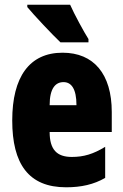

<svg xmlns="http://www.w3.org/2000/svg" viewBox="-20 -786 522 816"><path d="M278 -766H96V-756C122 -724 205 -636 237 -606H356V-620C338 -648 295 -727 278 -766ZM246 -562C105 -562 32 -459 32 -274C32 -90 101 10 261 10C325 10 379 -2 427 -30V-162C376 -131 336 -119 285 -119C221 -119 191 -151 191 -225H455V-310C455 -472 378 -562 246 -562ZM250 -437C283 -437 305 -409 305 -339H191C191 -411 216 -437 250 -437Z"/></svg>

Font: Noto Sans Oriya ExtCond Blk
Style: Regular
Weight: 900
Width: 2
Designer: Amélie Bonet and Sol Matas
Foundry: Google LLC
Version: Version 2.006